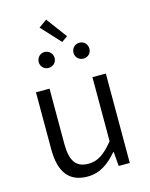

<svg xmlns="http://www.w3.org/2000/svg" viewBox="-137 -1020 876 1120"><g transform="rotate(-15 301.0 -460.5)"><path d="M251 13C326 13 380 -27 431 -86H434L441 0H508V-540H427V-153C373 -87 332 -58 275 -58C200 -58 168 -103 168 -207V-540H86V-197C86 -59 138 13 251 13ZM194 -658C222 -658 243 -679 243 -705C243 -733 222 -754 194 -754C168 -754 147 -733 147 -705C147 -679 168 -658 194 -658ZM310 -784 346 -809 253 -934 204 -899ZM405 -658C433 -658 453 -679 453 -705C453 -733 433 -754 405 -754C378 -754 357 -733 357 -705C357 -679 378 -658 405 -658Z"/></g></svg>

Font: Noto Sans CJK HK DemiLight
Style: Regular
Weight: 350
Designer: Ryoko NISHIZUKA 西塚涼子 (kana, bopomofo & ideographs); Paul D. Hunt (Latin, Greek & Cyrillic); Sandoll Communications 산돌커뮤니
Foundry: Adobe
Version: Version 2.004;hotconv 1.0.118;makeotfexe 2.5.65603